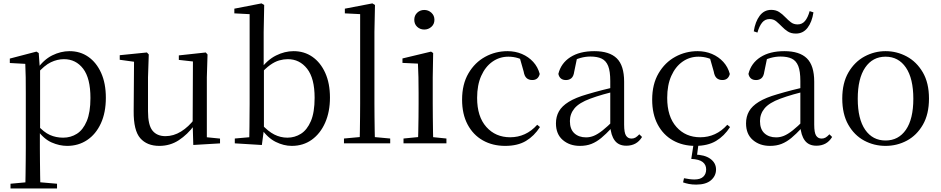

<svg xmlns="http://www.w3.org/2000/svg" viewBox="-20 -825 5415 1105"><path d="M40.5 259.8V232.4L151.7 222.2H189.5L308.2 232.4V259.8ZM125.5 259.8Q126.5 225.6 127 185.1Q127.5 144.5 128 103.1Q128.5 61.7 128.5 26.7V-286.8Q128.5 -338.2 128 -379.5Q127.5 -420.7 125.5 -457.5L36.5 -462.4V-487.9L189.9 -528L202.9 -519.6L208.9 -435.3L210.7 -430.1V-78.7L209.5 -68.7V26.5Q209.5 60.7 210 102.2Q210.5 143.7 211 184.7Q211.5 225.6 212.5 259.8ZM366.6 14.6Q322.1 14.6 277.2 -5.1Q232.3 -24.9 194.2 -77.1H181.4L195.3 -105.1Q232.5 -63.7 267.4 -48.2Q302.2 -32.7 343.5 -32.7Q387.2 -32.7 422.6 -55.1Q458.1 -77.6 479.3 -128.1Q500.5 -178.6 500.5 -260.8Q500.5 -374.9 458.5 -429.7Q416.4 -484.5 347.9 -484.5Q310.4 -484.5 273 -466.8Q235.5 -449.1 191.2 -398.2L180.6 -425H191.5Q230.9 -481.5 280.2 -506.1Q329.6 -530.6 380.3 -530.6Q441.5 -530.6 488.2 -498Q535 -465.4 562.1 -405.4Q589.2 -345.3 589.2 -262.6Q589.2 -177.1 560.5 -114.8Q531.7 -52.4 481.4 -18.9Q431.2 14.6 366.6 14.6Z M896.9 14.6Q825.8 14.6 787.1 -29.8Q748.3 -74.2 749.3 -185.8L751.5 -483.7L773.7 -466.6L669.1 -481V-507.3L825.5 -523L836.2 -511.5L831.8 -380.4V-185.1Q831.8 -105.3 857.6 -73.3Q883.4 -41.4 932.3 -41.4Q978.8 -41.4 1022.1 -68.1Q1065.4 -94.9 1100.9 -141.8L1124.1 -103H1097.7Q1059.1 -51 1009.2 -18.2Q959.3 14.6 896.9 14.6ZM1092.4 9.3 1088.8 -114.1V-115.5L1090.4 -471.2L1009.2 -480.3V-506.2L1164.2 -523L1174.4 -511.5L1170.4 -380.4V-35L1246.3 -27.4V0.2Z M1331.3 0V-27.8L1414.7 -35.2Q1415.7 -63.6 1415.7 -98.1Q1415.7 -132.5 1416.2 -166.9Q1416.7 -201.3 1416.7 -228.5V-743.5L1328.7 -748.1V-775.1L1485.1 -805.5L1500.5 -796.5L1497.5 -641V-437.1L1498.9 -427.1V-81.2V-79.9L1487.1 9.5ZM1659.2 14.6Q1613.1 14.6 1566.7 -8.4Q1520.3 -31.5 1482.2 -86.3H1471.2L1484.3 -111.1Q1522.7 -68.9 1558.6 -50.8Q1594.4 -32.7 1634.1 -32.7Q1676.2 -32.7 1711.8 -55Q1747.4 -77.4 1769.1 -127.9Q1790.7 -178.5 1790.7 -262.4Q1790.7 -374.7 1747.4 -429.6Q1704.1 -484.5 1636.3 -484.5Q1612.5 -484.5 1587.2 -477.4Q1561.9 -470.2 1534.7 -450.9Q1507.6 -431.5 1475.2 -395.4L1464.4 -424.4H1477.1Q1518.3 -480.6 1568.6 -505.6Q1618.8 -530.6 1669.7 -530.6Q1731.1 -530.6 1777.9 -498Q1824.8 -465.4 1851.9 -405.4Q1879 -345.3 1879 -263.2Q1879 -181.9 1851.4 -119.1Q1823.8 -56.3 1774.4 -20.8Q1725.1 14.6 1659.2 14.6Z M1959.6 0V-27.8L2076.5 -38.6H2108.1L2225.7 -27.8V0ZM2049.7 0Q2050.7 -31.5 2051.2 -70.8Q2051.7 -110.1 2052.2 -151.5Q2052.7 -192.9 2052.7 -228.5V-743.7L1964.7 -748.1V-775.1L2123.1 -805.5L2138.1 -796.5L2134.9 -641V-228.5Q2134.9 -192.9 2135.4 -151.5Q2135.9 -110.1 2136.5 -70.8Q2137.1 -31.5 2138.1 0Z M2302.3 0V-27.8L2412.1 -38.6H2443.5L2549.3 -27.8V0ZM2385.3 0Q2386.3 -24.4 2387.2 -65.3Q2388.1 -106.3 2388.6 -150.7Q2389.1 -195.1 2389.1 -228.5V-288.8Q2389.1 -339.6 2388.2 -380.6Q2387.3 -421.6 2385.3 -458.9L2296.3 -463V-488.6L2460.7 -528L2472.9 -519.8L2470.5 -380.2V-228.5Q2470.5 -195.1 2471 -150.7Q2471.5 -106.3 2472.1 -65.3Q2472.7 -24.4 2473.7 0ZM2421.8 -655Q2397.9 -655 2381.1 -670.5Q2364.3 -686 2364.3 -711.1Q2364.3 -735.9 2381.1 -751.8Q2397.9 -767.7 2421.8 -767.7Q2445.2 -767.7 2462.7 -751.8Q2480.2 -735.9 2480.2 -711.1Q2480.2 -686 2462.7 -670.5Q2445.2 -655 2421.8 -655Z M2887.6 14.6Q2814.8 14.6 2758.8 -17.1Q2702.8 -48.8 2671.1 -108.5Q2639.4 -168.3 2639.4 -251.4Q2639.4 -340.7 2676.2 -403.2Q2712.9 -465.8 2772.5 -498.2Q2832 -530.6 2900.8 -530.6Q2945.5 -530.6 2983.7 -514.4Q3021.9 -498.1 3048.7 -468.8Q3075.5 -439.5 3086.2 -399.3Q3077.3 -364.4 3043.7 -364.4Q3023 -364.4 3010.6 -375.7Q2998.1 -386.9 2993.7 -413.5L2968.7 -501.6L3018.8 -461.9Q2988.5 -482.4 2961.4 -490.6Q2934.3 -498.8 2906 -498.8Q2854.9 -498.8 2813.9 -469.9Q2773 -441 2749.5 -388.2Q2725.9 -335.4 2725.9 -261.5Q2725.9 -153.9 2778.9 -94.5Q2831.8 -35 2916.2 -35Q2961 -35 2999.9 -52.7Q3038.9 -70.3 3071.8 -106.9L3087.6 -93.9Q3054.6 -42.3 3006.9 -13.8Q2959.2 14.6 2887.6 14.6Z M3317.7 14.6Q3258.5 14.6 3219.1 -19.1Q3179.6 -52.8 3179.6 -115.1Q3179.6 -153.9 3196.8 -184.3Q3213.9 -214.6 3253.4 -239Q3292.9 -263.5 3358.9 -282.3Q3400.8 -294.9 3446.8 -306.7Q3492.8 -318.5 3532.8 -327.7V-303.3Q3492.8 -293.3 3451.7 -281.5Q3410.6 -269.7 3376.6 -257Q3313.3 -233.6 3286.6 -201.7Q3259.9 -169.7 3259.9 -128.2Q3259.9 -81.6 3285.5 -58Q3311.2 -34.4 3353.1 -34.4Q3375.6 -34.4 3397.6 -43.3Q3419.6 -52.2 3447.7 -74.2Q3475.7 -96.3 3513.8 -134.4L3522.5 -87.1H3498.9Q3467.7 -53.7 3440.5 -31.1Q3413.2 -8.4 3384.1 3.1Q3355 14.6 3317.7 14.6ZM3584.8 13.6Q3540.1 13.6 3517.8 -16.6Q3495.5 -46.7 3492.2 -99.7V-103.3V-359Q3492.2 -415 3480.1 -445.3Q3467.9 -475.6 3442.7 -487.6Q3417.6 -499.6 3378 -499.6Q3349.3 -499.6 3320.1 -491.4Q3290.9 -483.2 3257.7 -464.7L3301.2 -491.9L3284.8 -412.7Q3281.2 -386 3268.7 -375.2Q3256.1 -364.3 3237.4 -364.3Q3201.2 -364.3 3193.5 -399.7Q3208.4 -461 3262.1 -495.8Q3315.8 -530.6 3400.2 -530.6Q3487.5 -530.6 3529.8 -489.2Q3572 -447.8 3572 -354.6V-107.7Q3572 -60.8 3583.1 -44.2Q3594.1 -27.5 3614.4 -27.5Q3627 -27.5 3637 -33.2Q3647 -38.8 3659.4 -52.1L3675.1 -36.7Q3659.2 -10.7 3636.6 1.4Q3614 13.6 3584.8 13.6Z M3981.6 14.6Q3908.8 14.6 3852.8 -17.1Q3796.8 -48.8 3765.1 -108.5Q3733.4 -168.3 3733.4 -251.4Q3733.4 -340.7 3770.2 -403.2Q3806.9 -465.8 3866.5 -498.2Q3926 -530.6 3994.8 -530.6Q4039.5 -530.6 4077.7 -514.4Q4115.9 -498.1 4142.7 -468.8Q4169.5 -439.5 4180.2 -399.3Q4171.3 -364.4 4137.7 -364.4Q4117 -364.4 4104.6 -375.7Q4092.1 -386.9 4087.7 -413.5L4062.7 -501.6L4112.8 -461.9Q4082.5 -482.4 4055.4 -490.6Q4028.3 -498.8 4000 -498.8Q3948.9 -498.8 3907.9 -469.9Q3867 -441 3843.5 -388.2Q3819.9 -335.4 3819.9 -261.5Q3819.9 -153.9 3872.9 -94.5Q3925.8 -35 4010.2 -35Q4055 -35 4093.9 -52.7Q4132.9 -70.3 4165.8 -106.9L4181.6 -93.9Q4148.6 -42.3 4100.9 -13.8Q4053.2 14.6 3981.6 14.6ZM3958.4 89.5 3972.6 -1.8H4000.8L3989.8 81.2L3976 64.5Q4035.7 65.3 4068.3 89.1Q4100.9 112.9 4100.9 150.3Q4100.9 187.3 4071.8 212.4Q4042.8 237.4 3987 237.4Q3963.1 237.4 3944.4 233.7Q3925.8 230 3911.2 224.6L3916.6 200.7Q3933 203.9 3947.9 205.9Q3962.9 207.9 3976.5 207.9Q4010.7 207.9 4027.4 192.1Q4044.1 176.3 4044.1 149.9Q4044.1 123.1 4024 107.4Q4003.9 91.7 3958.4 89.5Z M4411.7 14.6Q4352.5 14.6 4313.1 -19.1Q4273.6 -52.8 4273.6 -115.1Q4273.6 -153.9 4290.8 -184.3Q4307.9 -214.6 4347.4 -239Q4386.9 -263.5 4452.9 -282.3Q4494.8 -294.9 4540.8 -306.7Q4586.8 -318.5 4626.8 -327.7V-303.3Q4586.8 -293.3 4545.7 -281.5Q4504.6 -269.7 4470.6 -257Q4407.3 -233.6 4380.6 -201.7Q4353.9 -169.7 4353.9 -128.2Q4353.9 -81.6 4379.5 -58Q4405.2 -34.4 4447.1 -34.4Q4469.6 -34.4 4491.6 -43.3Q4513.6 -52.2 4541.7 -74.2Q4569.7 -96.3 4607.8 -134.4L4616.5 -87.1H4592.9Q4561.7 -53.7 4534.5 -31.1Q4507.2 -8.4 4478.1 3.1Q4449 14.6 4411.7 14.6ZM4678.8 13.6Q4634.1 13.6 4611.8 -16.6Q4589.5 -46.7 4586.2 -99.7V-103.3V-359Q4586.2 -415 4574.1 -445.3Q4561.9 -475.6 4536.7 -487.6Q4511.6 -499.6 4472 -499.6Q4443.3 -499.6 4414.1 -491.4Q4384.9 -483.2 4351.7 -464.7L4395.2 -491.9L4378.8 -412.7Q4375.2 -386 4362.7 -375.2Q4350.1 -364.3 4331.4 -364.3Q4295.2 -364.3 4287.5 -399.7Q4302.4 -461 4356.1 -495.8Q4409.8 -530.6 4494.2 -530.6Q4581.5 -530.6 4623.8 -489.2Q4666 -447.8 4666 -354.6V-107.7Q4666 -60.8 4677.1 -44.2Q4688.1 -27.5 4708.4 -27.5Q4721 -27.5 4731 -33.2Q4741 -38.8 4753.4 -52.1L4769.1 -36.7Q4753.2 -10.7 4730.6 1.4Q4708 13.6 4678.8 13.6ZM4318.1 -644.7Q4326.5 -699.9 4352 -734.1Q4377.6 -768.2 4418.5 -768.2Q4445.3 -768.2 4464.3 -755.8Q4483.3 -743.3 4498.5 -727.1Q4515.9 -709 4531.9 -696.8Q4547.8 -684.5 4570.5 -684.5Q4596.5 -684.5 4613.1 -704.4Q4629.7 -724.3 4639.7 -761L4661.6 -753.8Q4653.1 -698.2 4627.6 -665Q4602 -631.8 4560.5 -631.8Q4532.5 -631.8 4514 -643.8Q4495.5 -655.8 4480.9 -671.2Q4464.3 -687.9 4448.3 -701.6Q4432.4 -715.3 4408.9 -715.3Q4382.9 -715.3 4366.4 -695.2Q4349.9 -675 4339.1 -637.5Z M5076.5 14.6Q5010.2 14.6 4953.4 -15.9Q4896.6 -46.5 4862 -107.4Q4827.4 -168.3 4827.4 -257.8Q4827.4 -347.6 4863.1 -408.5Q4898.7 -469.3 4955.7 -500Q5012.7 -530.6 5076.5 -530.6Q5141.2 -530.6 5198.2 -500.1Q5255.2 -469.5 5290.9 -408.7Q5326.5 -347.8 5326.5 -257.8Q5326.5 -168 5291.4 -107.2Q5256.3 -46.3 5199.5 -15.8Q5142.7 14.6 5076.5 14.6ZM5076.5 -16.4Q5151 -16.4 5193.7 -78.2Q5236.4 -140.1 5236.4 -256.6Q5236.4 -373.4 5193.7 -436.1Q5151 -498.8 5076.5 -498.8Q5002.1 -498.8 4959.3 -436.1Q4916.5 -373.4 4916.5 -256.6Q4916.5 -140.1 4959.3 -78.2Q5002.1 -16.4 5076.5 -16.4Z"/></svg>

Font: Source Han Serif JP VF
Style: Regular
Weight: 250
Designer: Ryoko NISHIZUKA 西塚涼子 (kana & ideographs); Frank Grießhammer (Latin, Greek & Cyrillic); Wenlong ZHANG 张文龙 (bopomofo); San
Foundry: Adobe
Version: Version 2.001;hotconv 1.1.0;makeotfexe 2.6.0